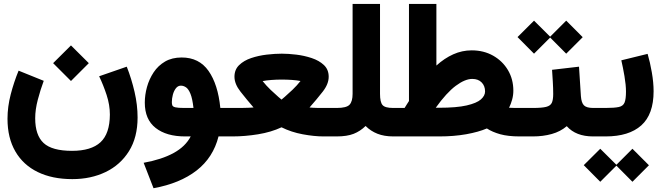

<svg xmlns="http://www.w3.org/2000/svg" viewBox="-20 -702 3402 988"><path d="M253.4 -377 345.2 -468.3 437 -377 345.2 -285.2ZM490.2 -309.6 632.3 -358.9Q656.7 -296.9 672.4 -229.2Q688 -161.6 688 -97.7Q688 4.9 643.8 75.7Q599.6 146.5 523.7 183.1Q447.8 219.7 352.1 219.7Q249 219.7 174.3 183.3Q99.6 147 59.1 77.4Q18.6 7.8 18.6 -90.8Q18.6 -152.8 35.2 -216.6Q51.8 -280.3 75.7 -338.4L205.1 -286.1Q188 -240.2 174.6 -189.2Q161.1 -138.2 161.1 -93.3Q161.1 -6.3 204.3 33.9Q247.6 74.2 350.6 74.2Q449.2 74.2 497.1 30Q544.9 -14.2 545.4 -112.3Q545.4 -162.1 528.6 -213.4Q511.7 -264.6 490.2 -309.6Z M915 -406.2Q1004.4 -406.2 1053 -337.2Q1101.6 -268.1 1113.8 -146.5H1144V0H1104.5Q1077.1 108.9 991.7 175.3Q906.2 241.7 770 266.6L719.2 135.7Q812.5 118.7 873.3 85.4Q934.1 52.2 961.4 0H932.1Q836.4 0 780.8 -43.7Q725.1 -87.4 725.1 -173.8Q725.1 -213.4 736.3 -254.2Q747.6 -294.9 770.5 -329.6Q793.5 -364.3 829.3 -385.3Q865.2 -406.2 915 -406.2ZM975.6 -146.5Q970.2 -194.3 960.2 -219Q950.2 -243.7 937.5 -252.4Q924.8 -261.2 910.6 -261.2Q895.5 -261.2 885 -247.6Q874.5 -233.9 869.4 -214.4Q864.3 -194.8 864.3 -176.3Q864.3 -166.5 866.9 -159.7Q869.6 -152.8 882.8 -149.7Q896 -146.5 927.2 -146.5Z M1572.8 -148.9Q1592.3 -147 1612.3 -146.7Q1632.3 -146.5 1644.5 -146.5H1667V0H1644.5Q1596.7 0 1537.6 -11Q1478.5 -22 1428.7 -46.9Q1375.5 -22 1308.1 -11Q1240.7 0 1176.8 0H1124.5V-146.5H1178.2Q1198.7 -146.5 1229.2 -146.7Q1259.8 -147 1284.7 -148.9Q1248.5 -190.9 1217.5 -230.5Q1186.5 -270 1186.5 -307.1Q1186.5 -343.8 1210.7 -367.2Q1234.9 -390.6 1272.7 -403.3Q1310.5 -416 1352.5 -420.9Q1394.5 -425.8 1430.2 -425.8Q1463.4 -425.8 1504.4 -420.9Q1545.4 -416 1583.7 -403.3Q1622.1 -390.6 1646.7 -367.4Q1671.4 -344.2 1671.4 -307.1Q1671.4 -269.5 1640.6 -230.2Q1609.9 -190.9 1572.8 -148.9ZM1429.2 -292.5Q1402.3 -292.5 1376.5 -290.5Q1350.6 -288.6 1331.5 -284.7Q1349.6 -261.7 1372.6 -239.7Q1395.5 -217.8 1412.1 -203.6Q1428.7 -189.5 1428.7 -189.5Q1428.7 -189.5 1445.6 -203.9Q1462.4 -218.3 1485.4 -240.2Q1508.3 -262.2 1526.4 -285.2Q1505.9 -289.1 1481.2 -290.8Q1456.5 -292.5 1429.2 -292.5ZM1656.4 0V-146.5H1701.1V0Z M1861.3 -53.7Q1834 -26.9 1799.8 -13.4Q1765.6 0 1712.4 0H1681.6V-146.5H1713.4Q1763.2 -146.5 1778.8 -163.3Q1794.4 -180.2 1794.4 -219.2V-681.6H1935.5V-219.2Q1935.5 -176.3 1948.5 -161.4Q1961.4 -146.5 2002.9 -146.5H2018.6V0H2003.9Q1957 0 1922.4 -13.7Q1887.7 -27.3 1861.3 -53.7Z M2599.6 -147.5Q2611.3 -147 2624.5 -146.7Q2637.7 -146.5 2654.3 -146.5H2668.9V0H2653.8Q2594.7 0 2554.2 -11.2Q2513.7 -22.5 2485.4 -41Q2441.9 -22.5 2378.9 -11.2Q2315.9 0 2241.2 0H1999V-146.5H2062Q2067.9 -156.2 2073.5 -165Q2079.1 -173.8 2084.5 -182.1V-681.6H2225.6V-364.7Q2267.1 -402.3 2312.5 -422.6Q2357.9 -442.9 2407.2 -442.9Q2469.2 -442.9 2517.6 -415.5Q2565.9 -388.2 2593.8 -341.3Q2621.6 -294.4 2621.6 -235.4Q2621.6 -212.4 2615.5 -189.9Q2609.4 -167.5 2599.6 -147.5ZM2238.8 -147.5Q2329.6 -147.5 2381.3 -159.4Q2433.1 -171.4 2454.6 -190.4Q2476.1 -209.5 2476.1 -231.4Q2476.1 -259.8 2458.5 -277.8Q2440.9 -295.9 2410.2 -295.9Q2373 -295.9 2325.4 -260.5Q2277.8 -225.1 2222.2 -147.5Z M3043.5 0H3031.7Q2943.4 0 2896.5 -52.7Q2863.8 -24.9 2819.3 -12.5Q2774.9 0 2722.2 0H2649.4V-146.5H2723.1Q2768.6 -146.5 2790.5 -152.1Q2812.5 -157.7 2819.6 -173.1Q2826.7 -188.5 2826.7 -218.3Q2826.7 -248.5 2824.7 -281Q2822.8 -313.5 2820.8 -342.8L2959.5 -358.9L2969.2 -207.5Q2971.7 -172.9 2985.1 -159.7Q2998.5 -146.5 3032.7 -146.5H3043.5ZM2643.1 -511.2 2728 -595.7 2811 -513.2 2893.6 -595.7 2978.5 -510.7 2893.6 -425.8 2811 -508.8 2728 -425.8Z M3312.5 -424.8Q3325.2 -381.8 3334.2 -329.6Q3343.3 -277.3 3343.3 -232.4Q3343.3 -113.3 3279.8 -56.6Q3216.3 0 3096.7 0H3023.9V-146.5H3096.7Q3142.1 -146.5 3164.3 -151.4Q3186.5 -156.2 3193.8 -174.1Q3201.2 -191.9 3201.2 -231Q3201.2 -264.2 3193.4 -310.3Q3185.5 -356.4 3177.2 -391.6ZM2983.9 147.9 3068.8 63.5 3151.9 146 3234.4 63.5 3319.3 148.4 3234.4 233.4 3151.9 150.4 3068.8 233.4Z"/></svg>

Font: Vazir Black
Style: Black
Weight: 900
Designer: Saber Rastikerdar
Foundry: Saber Rastikerdar
Version: Version 30.0.0